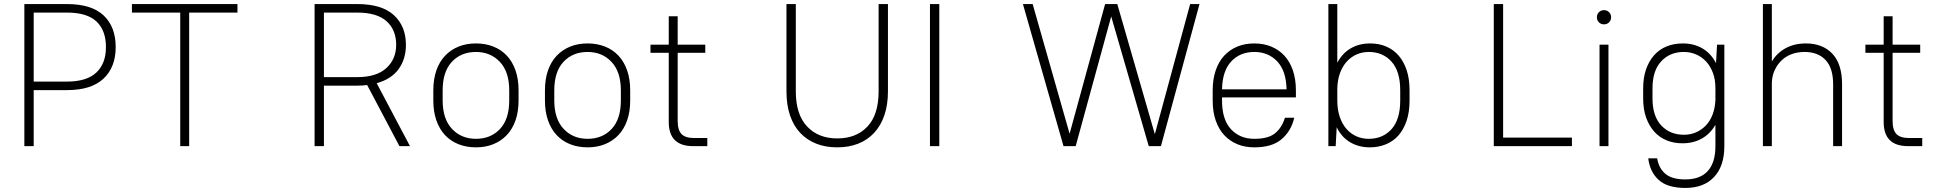

<svg xmlns="http://www.w3.org/2000/svg" viewBox="-20 -720 9536 946"><path d="M100 -700H310Q431 -700 490.5 -644Q550 -588 550 -488Q550 -389 490 -332.5Q430 -276 310 -276H146V0H100ZM146 -658V-318H310Q407 -318 454.5 -362.5Q502 -407 502 -488Q502 -570 455.5 -614Q409 -658 310 -658Z M630 -700H1150V-658H912V0H868V-658H630Z M1789 -301Q1766 -298 1740 -298H1576V0H1530V-700H1740Q1861 -700 1920.5 -645.5Q1980 -591 1980 -499Q1980 -429 1944 -379.5Q1908 -330 1836 -310L2000 0H1948ZM1576 -658V-340H1740Q1835 -340 1883.5 -384.5Q1932 -429 1932 -499Q1932 -573 1884.5 -615.5Q1837 -658 1740 -658Z M2325 6Q2278 6 2239 -9.5Q2200 -25 2172.5 -54.5Q2145 -84 2130 -127Q2115 -170 2115 -225V-275Q2115 -330 2130 -373Q2145 -416 2173 -445.5Q2201 -475 2239.5 -490.5Q2278 -506 2325 -506Q2372 -506 2411 -490.5Q2450 -475 2477.5 -445.5Q2505 -416 2520 -373Q2535 -330 2535 -275V-225Q2535 -170 2520 -127Q2505 -84 2477 -54.5Q2449 -25 2410.5 -9.5Q2372 6 2325 6ZM2325 -36Q2398 -36 2443.5 -84.5Q2489 -133 2489 -225V-275Q2489 -366 2443 -415Q2397 -464 2325 -464Q2252 -464 2206.5 -415.5Q2161 -367 2161 -275V-225Q2161 -134 2207 -85Q2253 -36 2325 -36Z M2875 6Q2828 6 2789 -9.5Q2750 -25 2722.5 -54.5Q2695 -84 2680 -127Q2665 -170 2665 -225V-275Q2665 -330 2680 -373Q2695 -416 2723 -445.5Q2751 -475 2789.5 -490.5Q2828 -506 2875 -506Q2922 -506 2961 -490.5Q3000 -475 3027.5 -445.5Q3055 -416 3070 -373Q3085 -330 3085 -275V-225Q3085 -170 3070 -127Q3055 -84 3027 -54.5Q2999 -25 2960.5 -9.5Q2922 6 2875 6ZM2875 -36Q2948 -36 2993.5 -84.5Q3039 -133 3039 -225V-275Q3039 -366 2993 -415Q2947 -464 2875 -464Q2802 -464 2756.5 -415.5Q2711 -367 2711 -275V-225Q2711 -134 2757 -85Q2803 -36 2875 -36Z M3185 -500H3275V-640H3319V-500H3455V-460H3319V-124Q3319 -79 3338 -59.5Q3357 -40 3399 -40H3465V0H3395Q3275 0 3275 -119V-460H3185Z M4105 6Q4048 6 4002 -12Q3956 -30 3923 -65Q3890 -100 3872.5 -151.5Q3855 -203 3855 -270V-700H3901V-270Q3901 -156 3956.5 -97Q4012 -38 4105 -38Q4199 -38 4254 -96.5Q4309 -155 4309 -270V-700H4355V-270Q4355 -204 4337.5 -152.5Q4320 -101 4287 -65.5Q4254 -30 4208 -12Q4162 6 4105 6Z M4562 -700H4608V0H4562Z M5455 -639 5280 0H5220L5020 -700H5068L5250 -61L5425 -700H5485L5670 -59L5844 -700H5890L5700 0H5640Z M6160 6Q6114 6 6076.5 -9.5Q6039 -25 6012 -54Q5985 -83 5970 -126Q5955 -169 5955 -225V-275Q5955 -330 5970 -373.5Q5985 -417 6012 -446Q6039 -475 6076.5 -490.5Q6114 -506 6160 -506Q6206 -506 6243.5 -490.5Q6281 -475 6308 -446Q6335 -417 6350 -373.5Q6365 -330 6365 -275V-240H6001V-225Q6001 -131 6045 -83.5Q6089 -36 6160 -36Q6229 -36 6262.5 -63.5Q6296 -91 6311 -140H6357Q6342 -75 6295 -34.5Q6248 6 6160 6ZM6160 -464Q6090 -464 6046.5 -417.5Q6003 -371 6001 -280H6319Q6317 -371 6273 -417.5Q6229 -464 6160 -464Z M6729 6Q6675 6 6632.5 -19Q6590 -44 6566 -93L6561 0H6525V-700H6569V-411Q6594 -458 6635.5 -482Q6677 -506 6731 -506Q6774 -506 6809.5 -491Q6845 -476 6870.5 -447Q6896 -418 6910.5 -375Q6925 -332 6925 -275V-225Q6925 -168 6910.5 -125Q6896 -82 6870.5 -53Q6845 -24 6808.5 -9Q6772 6 6729 6ZM6724 -36Q6793 -36 6836 -83.5Q6879 -131 6879 -225V-275Q6879 -369 6836 -416.5Q6793 -464 6724 -464Q6692 -464 6664.5 -452Q6637 -440 6616 -417Q6595 -394 6582.5 -360.5Q6570 -327 6569 -284V-225Q6569 -180 6581 -144.5Q6593 -109 6614 -85Q6635 -61 6663 -48.5Q6691 -36 6724 -36Z M7340 -700H7386V-42H7725V0H7340Z M7861 -500H7905V0H7861ZM7883 -600Q7868 -600 7858 -610Q7848 -620 7848 -635Q7848 -650 7858 -660Q7868 -670 7883 -670Q7898 -670 7908 -660Q7918 -650 7918 -635Q7918 -620 7908 -610Q7898 -600 7883 -600Z M8270 -14Q8227 -14 8191.5 -28.5Q8156 -43 8130.5 -71.5Q8105 -100 8090.5 -141Q8076 -182 8076 -235V-285Q8076 -338 8090.5 -379Q8105 -420 8130.5 -448.5Q8156 -477 8192 -491.5Q8228 -506 8272 -506Q8326 -506 8368 -481.5Q8410 -457 8435 -409L8440 -500H8476V0Q8476 98 8425.5 152Q8375 206 8284 206Q8196 206 8152.5 166.5Q8109 127 8101 60H8145Q8153 109 8185.5 136.5Q8218 164 8284 164Q8357 164 8394.5 122.5Q8432 81 8432 0V-105Q8406 -60 8364.5 -37Q8323 -14 8270 -14ZM8277 -56Q8309 -56 8336.5 -68Q8364 -80 8385 -102Q8406 -124 8418 -155.5Q8430 -187 8432 -227V-285Q8432 -327 8420 -360Q8408 -393 8387 -416Q8366 -439 8337.5 -451.5Q8309 -464 8276 -464Q8208 -464 8165 -418Q8122 -372 8122 -285V-235Q8122 -148 8165 -102Q8208 -56 8277 -56Z M8666 -700H8710V-417Q8735 -459 8778 -482.5Q8821 -506 8878 -506Q8960 -506 9008 -455.5Q9056 -405 9056 -305V0H9012V-305Q9012 -385 8974.5 -424.5Q8937 -464 8871 -464Q8836 -464 8807 -453Q8778 -442 8757 -421.5Q8736 -401 8723.5 -373Q8711 -345 8710 -312V0H8666Z M9171 -500H9261V-640H9305V-500H9441V-460H9305V-124Q9305 -79 9324 -59.5Q9343 -40 9385 -40H9451V0H9381Q9261 0 9261 -119V-460H9171Z"/></svg>

Font: PT Root UI Web Light
Style: Regular
Weight: 300
Designer: Vitaly Kuzmin
Foundry: ParaType Ltd.
Version: Version 1.000W